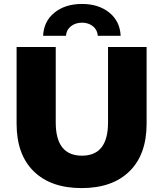

<svg xmlns="http://www.w3.org/2000/svg" viewBox="-20 -938 826 972"><path d="M64 -312V-700.2H262.2V-317.9Q262.2 -149.9 395 -149.9Q526.9 -149.9 526.9 -317.9V-700.2H722.2V-312Q722.2 -155.8 635.5 -70.8Q548.8 14.2 393.1 14.2Q237.3 14.2 150.6 -70.8Q64 -155.8 64 -312ZM198.2 -756.8Q201.7 -830.6 256.1 -874.3Q310.5 -918 395 -918Q479 -918 533.2 -874.3Q587.4 -830.6 590.8 -756.8H475.1Q473.1 -786.6 450.7 -804.9Q428.2 -823.2 395 -823.2Q361.8 -823.2 338.9 -804.9Q315.9 -786.6 314 -756.8Z"/></svg>

Font: Montserrat ExtraBold
Style: Regular
Weight: 800
Designer: Julieta Ulanovsky
Foundry: Julieta Ulanovsky
Version: Version 9.000